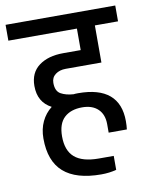

<svg xmlns="http://www.w3.org/2000/svg" viewBox="-89 -688 622 800"><g transform="rotate(-10 222.0 -288.5)"><path d="M144 -357Q144 -322 165.5 -310Q187 -298 219 -296Q225 -297 238 -297Q326 -297 370 -259.5Q414 -222 414 -148Q414 -129 412 -113H335V-149Q335 -190 311 -213Q287 -236 244 -236Q196 -236 168.5 -210.5Q141 -185 141 -131Q141 -71 174 -42.5Q207 -14 276 -14H339V45Q310 53 275 53Q169 53 116 6.5Q63 -40 63 -136Q63 -176 78 -207.5Q93 -239 120 -260Q64 -289 64 -358Q64 -414 103 -443Q142 -472 206 -472H280V-563H-10V-630H454V-563H356V-406H205Q179 -406 161.5 -393Q144 -380 144 -357Z"/></g></svg>

Font: Pragati Narrow
Style: Regular
Weight: 400
Designer: Hector Gatti, Marcela Romero, Pablo Cosgaya and Nicolas Silva
Foundry: Omnibus-Type
Version: Version 1.010; ttfautohint (v1.3)